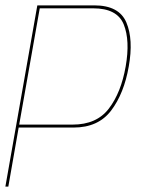

<svg xmlns="http://www.w3.org/2000/svg" viewBox="-29 -695 528 715"><path d="M-9 0H2L40.5 -220H245Q337 -220 385 -283.5Q433 -347 450.5 -447.5Q468.5 -548 441.5 -611.5Q414.5 -675 322 -675H110ZM42.5 -231 119 -664H318Q407.5 -664 431.8 -604Q456 -544 439 -447.5Q422 -350.5 376.5 -290.8Q331 -231 241.5 -231Z"/></svg>

Font: Anybody UltraCondensed Thin Thin
Style: Italic
Weight: 250
Italic angle: -10°
Version: Version 1.111